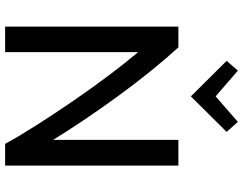

<svg xmlns="http://www.w3.org/2000/svg" viewBox="-122 -850 971 768"><g transform="rotate(90 364.0 -465.5)"><path d="M86 0V-693H169Q213 -645 264 -582Q315 -519 365.5 -449.5Q416 -380 461 -313Q506 -246 539 -192V-693H642V0H555Q525 -55 480.5 -125Q436 -195 385 -269.5Q334 -344 283 -412Q232 -480 188 -532V0ZM365 -743 223 -886 262 -931 365 -842 467 -931 507 -886Z"/></g></svg>

Font: Ubuntu Sans Medium
Style: Regular
Weight: 500
Designer: Dalton Maag Ltd
Foundry: Dalton Maag Ltd
Version: Version 1.006; ttfautohint (v1.8.4.7-5d5b)